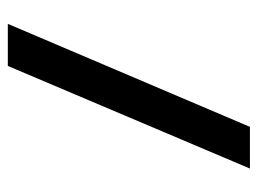

<svg xmlns="http://www.w3.org/2000/svg" viewBox="-102 -504 644 479"><g transform="rotate(-90 219.5 -264.0)"><path d="M39 38 295 -566H400L143 38Z"/></g></svg>

Font: r_Genos
Style: Bold
Weight: 700
Designer: Robert E. Leuschke
Foundry: Robert E. Leuschke
Version: Version 2.000;June 29, 2024;FontCreator 14.0.0.2814 32-bit